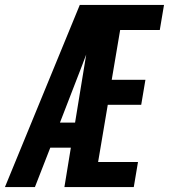

<svg xmlns="http://www.w3.org/2000/svg" viewBox="-46 -755 682 775"><path d="M-26 0 276 -735H616L599 -634H439L405 -433H541L524 -332H389L350 -101H511L494 0H214L240 -159H157L95 0ZM196 -260H257L302 -535Q298 -524 293.5 -512.5Q289 -501 285 -490Z"/></svg>

Font: Iosevka SS04 Extended
Style: Bold Italic
Weight: 700
Width: 7
Italic angle: -9°
Monospace: yes
Designer: Belleve Invis
Foundry: Belleve Invis
Version: Version 19.0.0; ttfautohint (v1.8.4)